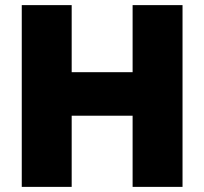

<svg xmlns="http://www.w3.org/2000/svg" viewBox="-20 -730 798 750"><path d="M498 -710V-448H260V-710H65V0H260V-278H498V0H693V-710Z"/></svg>

Font: Raleway Black
Style: Regular
Weight: 900
Designer: Matt McInerney, Pablo Impallari, Rodrigo Fuenzalida
Foundry: Matt McInerney, Pablo Impallari, Rodrigo Fuenzalida
Version: Version 3.000g; ttfautohint (v1.5) -l 8 -r 28 -G 28 -x 14 -D